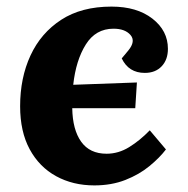

<svg xmlns="http://www.w3.org/2000/svg" viewBox="-20 -548 569 582"><path d="M318 -528Q395 -528 442 -491.5Q489 -455 489 -400Q489 -367 470 -347Q451 -327 419 -327Q370 -327 349 -371L369 -395Q392 -423 375.5 -442Q359 -461 324 -461Q270 -461 240 -413Q210 -365 202 -291L395 -298L390 -220H199Q200 -155 226 -118.5Q252 -82 303 -82Q339 -82 371.5 -102Q404 -122 434 -153L483 -95Q464 -70 433 -44.5Q402 -19 360 -2.5Q318 14 266 14Q201 14 150 -14Q99 -42 70 -95.5Q41 -149 41 -226Q41 -312 72.5 -380Q104 -448 165.5 -488Q227 -528 318 -528Z"/></svg>

Font: Literata 12pt
Style: Bold Italic
Weight: 700
Italic angle: -2°
Designer: Latin by Veronika Burian and Jose Scaglione. Greek by Irene Vlachou. Cyrillic by Vera Evstafieva
Foundry: TypeTogether
Version: Version 3.002